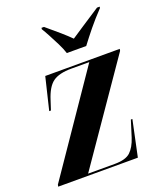

<svg xmlns="http://www.w3.org/2000/svg" viewBox="-150 -857 801 949"><g transform="rotate(-20 250.5 -383.0)"><path d="M-9 0 -7 -10 346 -526H252Q187 -526 154.5 -502.5Q122 -479 102 -415L86 -366H77L118 -536H510L508 -526L152 -10H292Q350 -10 375 -33.5Q400 -57 415 -103L442 -189H450L410 0ZM257 -606Q249 -631 234.5 -660Q220 -689 205.5 -716Q191 -743 181 -759L182 -766H195Q237 -731 265 -706.5Q293 -682 314 -661Q343 -680 382 -706Q421 -732 474 -766H488L487 -759Q447 -717 416.5 -679.5Q386 -642 359 -606Z"/></g></svg>

Font: Noto Serif Display ExtraCondensed ExtraBold
Style: Italic
Weight: 800
Width: 2
Italic angle: -12°
Designer: Monotype Design Team
Foundry: Monotype Imaging Inc.
Version: Version 2.009